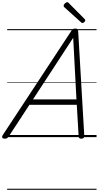

<svg xmlns="http://www.w3.org/2000/svg" viewBox="-66 -1263 909 1768"><path d="M-23 14Q-39 14 -44.5 5Q-50 -4 -40 -20L591 -979Q598 -991 606 -995.5Q614 -1000 628 -1000Q641 -1000 647 -994.5Q653 -989 654 -973L710 -14Q711 0 704.5 7Q698 14 683 14Q669 14 664 8.5Q659 3 658 -10L641 -298H205L16 -9Q6 5 -1.5 9.5Q-9 14 -23 14ZM238 -348H638L608 -915ZM693 -1051Q690 -1051 687 -1053Q684 -1055 680 -1058L528 -1195Q523 -1200 521.5 -1203Q520 -1206 520 -1210Q520 -1217 525.5 -1224.5Q531 -1232 539 -1237.5Q547 -1243 554 -1243Q558 -1243 561 -1240.5Q564 -1238 568 -1234L713 -1088Q717 -1084 718 -1081Q719 -1078 719 -1075Q719 -1068 710 -1059.5Q701 -1051 693 -1051ZM0 475H823V485H0ZM0 -20H823V0H0ZM0 -505H823V-500H0ZM0 -995H823V-985H0Z"/></svg>

Font: Playwrite CZ Guides
Style: Regular
Weight: 400
Designer: Veronika Burian, José Scaglione
Foundry: TypeTogether
Version: Version 1.003